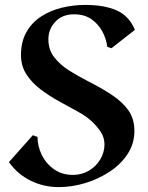

<svg xmlns="http://www.w3.org/2000/svg" viewBox="-20 -743 598 777"><path d="M431.2 -547.9 414.1 -553.2Q410.2 -586.4 393.6 -616.7Q377 -647 348.9 -666Q320.8 -685.1 279.8 -685.1Q231.9 -685.1 203.9 -655Q175.8 -625 175.8 -584Q175.8 -541 200 -510.5Q224.1 -480 260 -457.5Q295.9 -435.1 333 -416Q392.1 -386.2 434.6 -357.7Q477.1 -329.1 500.5 -295.2Q523.9 -261.2 523.9 -212.9Q523.9 -162.1 496.6 -120.1Q469.2 -78.1 423.6 -48.1Q377.9 -18.1 324.5 -2Q271 14.2 217.8 14.2Q156.7 14.2 103.8 -12Q50.8 -38.1 16.1 -86.9L112.8 -195.8L131.8 -189Q131.8 -151.9 148.9 -116.5Q166 -81.1 198.5 -58.1Q231 -35.2 274.9 -35.2Q311 -35.2 340.1 -52.5Q369.1 -69.8 386 -98.4Q402.8 -127 402.8 -158.2Q402.8 -187 387 -210.4Q371.1 -233.9 349.1 -253.9Q327.1 -273.9 292 -293Q256.8 -312 218 -333.5Q179.2 -355 144 -381.6Q108.9 -408.2 86.9 -442.1Q64.9 -476.1 64.9 -520Q64.9 -574.2 86.9 -613Q108.9 -651.9 146 -676Q183.1 -700.2 229.5 -711.7Q275.9 -723.1 325.2 -723.1Q402.3 -723.1 452.6 -700.7Q502.9 -678.2 525.9 -622.1Z"/></svg>

Font: Aref Ruqaa
Style: Bold
Weight: 700
Designer: Abdullah Aref
Version: Version 1.002